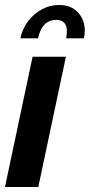

<svg xmlns="http://www.w3.org/2000/svg" viewBox="-24 -752 361 772"><path d="M107 -524H241L130 0H-4ZM58 -598Q66 -637 89 -667Q112 -697 144.5 -714.5Q177 -732 213 -732Q262 -732 289.5 -702Q317 -672 317 -628Q317 -621 316 -613.5Q315 -606 313 -598H242Q245 -615 245 -626Q245 -672 202 -672Q145 -672 129 -598Z"/></svg>

Font: Raleway
Style: Bold Italic
Weight: 700
Italic angle: -12°
Designer: Matt McInerney, Pablo Impallari, Rodrigo Fuenzalida
Foundry: Matt McInerney, Pablo Impallari, Rodrigo Fuenzalida
Version: Version 4.101;RELEASE